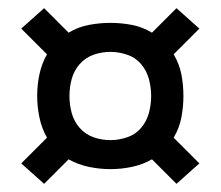

<svg xmlns="http://www.w3.org/2000/svg" viewBox="-20 -575 540 470"><path d="M412 -125 468 -175 405 -238Q419 -261 424 -287.5Q429 -314 429 -340Q429 -367 424 -393Q419 -419 405 -442L468 -505L412 -555L352 -495Q329 -509 303 -514Q277 -519 250 -519Q224 -519 197.5 -514Q171 -509 148 -495L88 -555L32 -505L95 -442Q82 -419 76.5 -393Q71 -367 71 -340Q71 -314 76.5 -287.5Q82 -261 95 -238L32 -175L88 -125L148 -185Q171 -172 197.5 -166.5Q224 -161 250 -161Q277 -161 303 -166.5Q329 -172 352 -185ZM250 -232Q229 -232 209 -239Q189 -246 175 -262Q161 -278 155.5 -298.5Q150 -319 150 -340Q150 -361 155.5 -381.5Q161 -402 175 -418Q189 -434 209 -441Q229 -448 250 -448Q271 -448 291.5 -441Q312 -434 325.5 -418Q339 -402 344.5 -381.5Q350 -361 350 -340Q350 -319 344.5 -298.5Q339 -278 325.5 -262Q312 -246 291.5 -239Q271 -232 250 -232Z"/></svg>

Font: Iosevka SS09
Style: Regular
Weight: 400
Monospace: yes
Designer: Belleve Invis
Foundry: Belleve Invis
Version: Version 5.2.1; ttfautohint (v1.8.3)